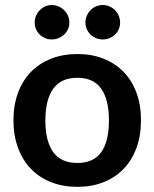

<svg xmlns="http://www.w3.org/2000/svg" viewBox="-20 -736 614 764"><path d="M288 -521Q345 -521 391.8 -502.5Q438.5 -484 471.8 -450Q505 -416 523 -367Q541 -318 541 -257.5Q541 -196.5 523 -147.5Q505 -98.5 471.8 -64Q438.5 -29.5 391.8 -11Q345 7.5 288 7.5Q230.5 7.5 183.5 -11Q136.5 -29.5 103.2 -64Q70 -98.5 51.8 -147.5Q33.5 -196.5 33.5 -257.5Q33.5 -318 51.8 -367Q70 -416 103.2 -450Q136.5 -484 183.5 -502.5Q230.5 -521 288 -521ZM288 -87.5Q352 -87.5 382.8 -130.5Q413.5 -173.5 413.5 -256.5Q413.5 -339.5 382.8 -383Q352 -426.5 288 -426.5Q223 -426.5 191.8 -382.8Q160.5 -339 160.5 -256.5Q160.5 -174 191.8 -130.8Q223 -87.5 288 -87.5ZM256 -646Q256 -632 250.5 -619.8Q245 -607.5 235.2 -598.5Q225.5 -589.5 212.8 -584.2Q200 -579 185.5 -579Q172 -579 159.8 -584.2Q147.5 -589.5 138.2 -598.5Q129 -607.5 123.5 -619.8Q118 -632 118 -646Q118 -660.5 123.5 -673.2Q129 -686 138.2 -695.5Q147.5 -705 159.8 -710.5Q172 -716 185.5 -716Q200 -716 212.8 -710.5Q225.5 -705 235.2 -695.5Q245 -686 250.5 -673.2Q256 -660.5 256 -646ZM458 -646Q458 -632 452.5 -619.8Q447 -607.5 437.8 -598.5Q428.5 -589.5 415.8 -584.2Q403 -579 388.5 -579Q374.5 -579 362 -584.2Q349.5 -589.5 340.2 -598.5Q331 -607.5 325.5 -619.8Q320 -632 320 -646Q320 -660.5 325.5 -673.2Q331 -686 340.2 -695.5Q349.5 -705 362 -710.5Q374.5 -716 388.5 -716Q403 -716 415.8 -710.5Q428.5 -705 437.8 -695.5Q447 -686 452.5 -673.2Q458 -660.5 458 -646Z"/></svg>

Font: LatoLatin
Style: Bold
Weight: 700
Designer: Lukasz Dziedzic with Adam Twardoch and Botio Nikoltchev
Foundry: tyPoland Lukasz Dziedzic
Version: Version 2.015; 2015-08-06; http://www.latofonts.com/